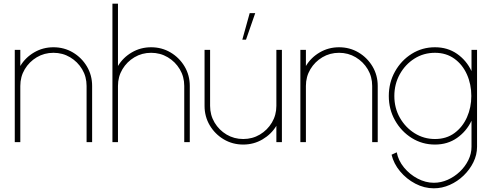

<svg xmlns="http://www.w3.org/2000/svg" viewBox="-20 -770 2664 1040"><path d="M479 -304.5V0H449V-304.5Q449 -354.5 424.8 -395Q400.5 -435.5 359.8 -459.8Q319 -484 269.5 -484Q220 -484 179.2 -459.8Q138.5 -435.5 114.2 -395Q90 -354.5 90 -304.5V0H60V-500H90V-412.5Q117.5 -458.5 165 -486.2Q212.5 -514 269.5 -514Q327.5 -514 375 -485.8Q422.5 -457.5 450.8 -410Q479 -362.5 479 -304.5Z M1008 -304.5V0H978V-304.5Q978 -354.5 953.8 -395Q929.5 -435.5 888.8 -459.8Q848 -484 798.5 -484Q749 -484 708.2 -459.8Q667.5 -435.5 643.2 -395Q619 -354.5 619 -304.5V0H589V-750H619V-412.5Q646.5 -458.5 694 -486.2Q741.5 -514 798.5 -514Q856.5 -514 904 -485.8Q951.5 -457.5 979.8 -410Q1008 -362.5 1008 -304.5Z M1088 -196.5V-500H1118V-196.5Q1118 -147 1142.2 -106.2Q1166.5 -65.5 1207.2 -41.2Q1248 -17 1297.5 -17Q1347 -17 1387.8 -41.2Q1428.5 -65.5 1452.8 -106.2Q1477 -147 1477 -196.5V-500H1507V0H1477V-88.5Q1449.5 -43 1402 -15Q1354.5 13 1297.5 13Q1239.5 13 1192 -15.2Q1144.5 -43.5 1116.2 -91Q1088 -138.5 1088 -196.5ZM1292.5 -555 1332.5 -699H1362.5L1312.5 -555Z M2026 -304.5V0H1996V-304.5Q1996 -354.5 1971.8 -395Q1947.5 -435.5 1906.8 -459.8Q1866 -484 1816.5 -484Q1767 -484 1726.2 -459.8Q1685.5 -435.5 1661.2 -395Q1637 -354.5 1637 -304.5V0H1607V-500H1637V-412.5Q1664.5 -458.5 1712 -486.2Q1759.5 -514 1816.5 -514Q1874.5 -514 1922 -485.8Q1969.5 -457.5 1997.8 -410Q2026 -362.5 2026 -304.5Z M2534 -500H2564V25Q2564 68.5 2544.2 108.8Q2524.5 149 2491.2 181Q2458 213 2416.2 231.5Q2374.5 250 2330 250Q2278 250 2229.8 224.8Q2181.5 199.5 2147 158Q2112.5 116.5 2101 68L2129 55Q2137.5 100 2168.5 137.5Q2199.5 175 2242.5 197.5Q2285.5 220 2330 220Q2368.5 220 2405 203.8Q2441.5 187.5 2470.5 160Q2499.5 132.5 2516.8 97.5Q2534 62.5 2534 25V-116Q2506.5 -58.5 2455.5 -22.8Q2404.5 13 2336 13Q2267 13 2210.2 -22.5Q2153.5 -58 2119.8 -117.8Q2086 -177.5 2086 -250Q2086 -323 2119.8 -383Q2153.5 -443 2210.2 -478.5Q2267 -514 2336 -514Q2404.5 -514 2455.5 -478.5Q2506.5 -443 2534 -385ZM2336 -17Q2398 -17 2442 -49.5Q2486 -82 2509.5 -135Q2533 -188 2533 -250Q2533 -313.5 2509.2 -366.8Q2485.5 -420 2441.2 -452Q2397 -484 2336 -484Q2274.5 -484 2224.8 -452.5Q2175 -421 2145.5 -367.8Q2116 -314.5 2116 -250Q2116 -185 2146 -132.2Q2176 -79.5 2226 -48.2Q2276 -17 2336 -17Z"/></svg>

Font: Urbanist Thin
Style: Regular
Weight: 100
Designer: Corey Hu
Foundry: Corey Hu
Version: Version 1.330; ttfautohint (v1.8.4.7-5d5b)